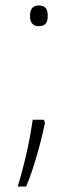

<svg xmlns="http://www.w3.org/2000/svg" viewBox="-20 -555 285 704"><path d="M122 -459C148 -459 155 -474 155 -497C155 -520 148 -535 122 -535C99 -535 90 -520 90 -497C90 -474 99 -459 122 -459ZM141 -116H100C89 -41 73 36 45 129H76C105 59 129 -30 145 -104Z"/></svg>

Font: Noto Sans Devanagari SemiCondensed ExtraLight
Style: Regular
Weight: 200
Width: 4
Designer: Jelle Bosma - Monotype Design Team
Foundry: Monotype Imaging Inc.
Version: Version 2.004